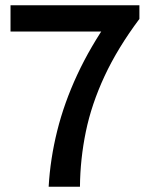

<svg xmlns="http://www.w3.org/2000/svg" viewBox="-20 -710 575 730"><path d="M165 0Q171 -106 197.5 -212.5Q224 -319 273.5 -425.5Q323 -532 397 -638H510Q427 -527 377.5 -420.5Q328 -314 306.5 -210Q285 -106 284 0ZM20 -590V-690H510V-638L440 -590Z"/></svg>

Font: Radio Canada Big
Style: Regular
Weight: 400
Designer: Étienne Aubert Bonn
Foundry: Coppers and Brasses
Version: Version 1.001